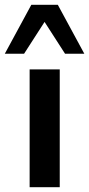

<svg xmlns="http://www.w3.org/2000/svg" viewBox="-58 -777 370 797"><path d="M65 0V-489H190V0ZM-38 -554 72 -757H182L292 -554H212L127 -686L42 -554Z"/></svg>

Font: NunitoSans3
Style: Bold
Weight: 700
Designer: Vernon Adams
Foundry: Vernon Adams
Version: Version 3.101;gftools[0.9.27]